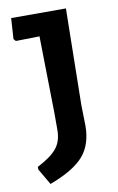

<svg xmlns="http://www.w3.org/2000/svg" viewBox="-86 -692 522 846"><g transform="rotate(-10 175.5 -269.0)"><path d="M271 -644 264 -212 266 -121Q266 -37 222.5 14Q179 65 70 106L28 34V22Q90 -10 115.5 -41.5Q141 -73 141 -123V-199L135 -543L29 -541L20 -551L26 -644Z"/></g></svg>

Font: Alegreya Sans SC
Style: Bold
Weight: 700
Designer: Juan Pablo del Peral
Foundry: Huerta Tipografica
Version: Version 2.007